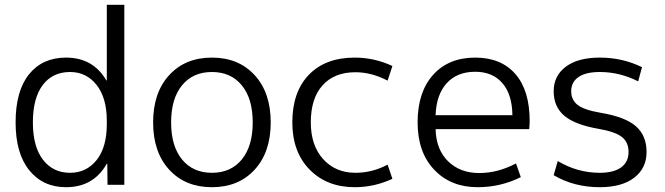

<svg xmlns="http://www.w3.org/2000/svg" viewBox="-20 -770 2769 800"><path d="M272 -50Q340 -50 382.5 -103Q425 -156 425 -253V-267Q425 -362 382.5 -416Q340 -470 272 -470Q199 -470 158 -415.5Q117 -361 117 -260Q117 -159 159 -104.5Q201 -50 272 -50ZM45 -260Q45 -391 101 -460.5Q157 -530 255 -530Q368 -530 423 -435H425V-750H498V0H428L427 -88H425Q370 10 255 10Q159 10 102 -60.5Q45 -131 45 -260Z M987.5 -414.5Q942 -470 863 -470Q784 -470 738.5 -414.5Q693 -359 693 -260Q693 -161 738.5 -105.5Q784 -50 863 -50Q942 -50 987.5 -105.5Q1033 -161 1033 -260Q1033 -359 987.5 -414.5ZM1041 -63Q974 10 863 10Q752 10 685 -63Q618 -136 618 -260Q618 -384 685 -457Q752 -530 863 -530Q974 -530 1041 -457Q1108 -384 1108 -260Q1108 -136 1041 -63Z M1461 -469Q1373 -469 1324 -414.5Q1275 -360 1275 -260Q1275 -164 1326.5 -107Q1378 -50 1461 -50Q1531 -50 1595 -84L1615 -25Q1540 10 1458 10Q1342 10 1270 -63.5Q1198 -137 1198 -260Q1198 -387 1267 -458.5Q1336 -530 1458 -530Q1540 -530 1615 -495L1595 -434Q1528 -469 1461 -469Z M1795 -232Q1797 -147 1847 -98Q1897 -49 1977 -49Q2054 -49 2130 -89L2150 -32Q2066 10 1970 10Q1858 10 1789 -63Q1720 -136 1720 -260Q1720 -386 1784.5 -458Q1849 -530 1960 -530Q2068 -530 2127.5 -461.5Q2187 -393 2187 -265Q2187 -252 2185 -232ZM1795 -290H2115Q2114 -377 2073 -424Q2032 -471 1960 -471Q1885 -471 1841.5 -423.5Q1798 -376 1795 -290Z M2479 -530Q2574 -530 2655 -490L2639 -431Q2562 -470 2479 -470Q2421 -470 2390.5 -449Q2360 -428 2360 -390Q2360 -354 2386.5 -333Q2413 -312 2483 -300Q2585 -283 2629.5 -244Q2674 -205 2674 -137Q2674 -69 2622.5 -29.5Q2571 10 2479 10Q2372 10 2287 -40L2304 -99Q2386 -50 2479 -50Q2537 -50 2568 -72.5Q2599 -95 2599 -137Q2599 -177 2571.5 -199Q2544 -221 2475 -233Q2376 -250 2331.5 -287.5Q2287 -325 2287 -390Q2287 -454 2337.5 -492Q2388 -530 2479 -530Z"/></svg>

Font: Mplus 1p
Style: Regular
Weight: 400
Version: Version 1.061